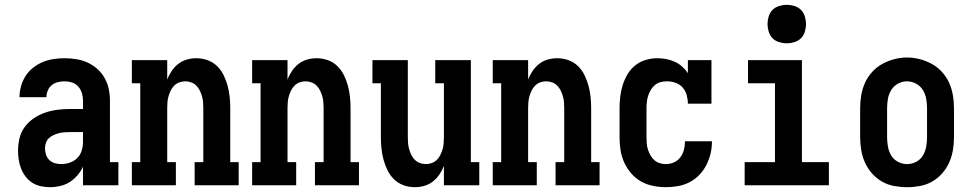

<svg xmlns="http://www.w3.org/2000/svg" viewBox="-20 -770 4040 798"><path d="M188 8Q169 8 150 4Q131 0 115 -10Q99 -20 87 -35.5Q75 -51 68 -68.5Q61 -86 58 -105Q55 -124 55 -143Q55 -169 61 -195Q67 -221 82.5 -242Q98 -263 120 -278Q142 -293 166.5 -301.5Q191 -310 217 -313.5Q243 -317 269 -317H325V-351Q325 -367 320.5 -382.5Q316 -398 305.5 -410Q295 -422 279.5 -427Q264 -432 248 -432Q234 -432 220 -428.5Q206 -425 195 -416Q184 -407 178.5 -393.5Q173 -380 173 -366H61Q61 -389 67.5 -412Q74 -435 86.5 -454.5Q99 -474 117.5 -488.5Q136 -503 157.5 -512Q179 -521 202 -524.5Q225 -528 248 -528Q273 -528 297.5 -524Q322 -520 344 -510Q366 -500 384.5 -483.5Q403 -467 415 -445.5Q427 -424 432 -400Q437 -376 437 -351V-96H472V0H325V-77Q316 -58 302 -41.5Q288 -25 270 -13.5Q252 -2 230.5 3Q209 8 188 8ZM234 -88Q252 -88 270 -94Q288 -100 301 -113Q314 -126 319.5 -144Q325 -162 325 -180V-221H269Q257 -221 245.5 -220Q234 -219 223 -216Q212 -213 201.5 -208Q191 -203 183 -195.5Q175 -188 171 -176.5Q167 -165 167 -154Q167 -141 171 -128Q175 -115 184.5 -105.5Q194 -96 207 -92Q220 -88 234 -88Z M528 0V-96H563V-424H528V-520H675V-439Q682 -458 693.5 -475Q705 -492 721 -504.5Q737 -517 756.5 -522.5Q776 -528 796 -528Q820 -528 842.5 -520Q865 -512 882 -495.5Q899 -479 909.5 -457.5Q920 -436 926 -413.5Q932 -391 934.5 -367.5Q937 -344 937 -320V-96H972V0H789V-96H825V-320Q825 -333 824 -345.5Q823 -358 819.5 -370Q816 -382 810.5 -393.5Q805 -405 796 -414Q787 -423 775 -427.5Q763 -432 750 -432Q737 -432 725 -427.5Q713 -423 704 -414Q695 -405 689.5 -393.5Q684 -382 680.5 -370Q677 -358 676 -345.5Q675 -333 675 -320V-96H711V0Z M1028 0V-96H1063V-424H1028V-520H1175V-439Q1182 -458 1193.5 -475Q1205 -492 1221 -504.5Q1237 -517 1256.5 -522.5Q1276 -528 1296 -528Q1320 -528 1342.5 -520Q1365 -512 1382 -495.5Q1399 -479 1409.5 -457.5Q1420 -436 1426 -413.5Q1432 -391 1434.5 -367.5Q1437 -344 1437 -320V-96H1472V0H1289V-96H1325V-320Q1325 -333 1324 -345.5Q1323 -358 1319.5 -370Q1316 -382 1310.5 -393.5Q1305 -405 1296 -414Q1287 -423 1275 -427.5Q1263 -432 1250 -432Q1237 -432 1225 -427.5Q1213 -423 1204 -414Q1195 -405 1189.5 -393.5Q1184 -382 1180.5 -370Q1177 -358 1176 -345.5Q1175 -333 1175 -320V-96H1211V0Z M1704 8Q1680 8 1657.5 0Q1635 -8 1618 -24.5Q1601 -41 1590.5 -62.5Q1580 -84 1574 -106.5Q1568 -129 1565.5 -152.5Q1563 -176 1563 -200V-424H1528V-520H1675V-200Q1675 -187 1676 -174.5Q1677 -162 1680.5 -150Q1684 -138 1689.5 -126.5Q1695 -115 1704 -106Q1713 -97 1725 -92.5Q1737 -88 1750 -88Q1763 -88 1775 -92.5Q1787 -97 1796 -106Q1805 -115 1810.5 -126.5Q1816 -138 1819.5 -150Q1823 -162 1824 -174.5Q1825 -187 1825 -200V-424H1789V-520H1937V-96H1972V0H1825V-81Q1818 -62 1806.5 -45Q1795 -28 1779 -15.5Q1763 -3 1743.5 2.5Q1724 8 1704 8Z M2028 0V-96H2063V-424H2028V-520H2175V-439Q2182 -458 2193.5 -475Q2205 -492 2221 -504.5Q2237 -517 2256.5 -522.5Q2276 -528 2296 -528Q2320 -528 2342.5 -520Q2365 -512 2382 -495.5Q2399 -479 2409.5 -457.5Q2420 -436 2426 -413.5Q2432 -391 2434.5 -367.5Q2437 -344 2437 -320V-96H2472V0H2289V-96H2325V-320Q2325 -333 2324 -345.5Q2323 -358 2319.5 -370Q2316 -382 2310.5 -393.5Q2305 -405 2296 -414Q2287 -423 2275 -427.5Q2263 -432 2250 -432Q2237 -432 2225 -427.5Q2213 -423 2204 -414Q2195 -405 2189.5 -393.5Q2184 -382 2180.5 -370Q2177 -358 2176 -345.5Q2175 -333 2175 -320V-96H2211V0Z M2747 8Q2721 8 2694 2.5Q2667 -3 2644 -16Q2621 -29 2603 -50Q2585 -71 2574 -95.5Q2563 -120 2559 -146.5Q2555 -173 2555 -200V-320Q2555 -345 2558 -369.5Q2561 -394 2568.5 -417.5Q2576 -441 2588.5 -462Q2601 -483 2620.5 -498.5Q2640 -514 2664 -521Q2688 -528 2712 -528Q2731 -528 2749 -524.5Q2767 -521 2784 -513.5Q2801 -506 2815 -493.5Q2829 -481 2839 -466V-520H2937V-339H2839Q2839 -357 2834 -375Q2829 -393 2817 -406.5Q2805 -420 2787.5 -426Q2770 -432 2752 -432Q2738 -432 2725 -428.5Q2712 -425 2702 -416.5Q2692 -408 2685 -396.5Q2678 -385 2674 -372.5Q2670 -360 2668.5 -346.5Q2667 -333 2667 -320V-200Q2667 -187 2668 -174Q2669 -161 2673 -148.5Q2677 -136 2683.5 -124.5Q2690 -113 2699.5 -104.5Q2709 -96 2721.5 -92Q2734 -88 2747 -88Q2765 -88 2781 -95Q2797 -102 2807.5 -116Q2818 -130 2822.5 -147Q2827 -164 2827 -182Q2827 -182 2827 -182Q2827 -182 2827 -183H2939Q2939 -182 2939 -181.5Q2939 -181 2939 -181Q2939 -155 2933 -130.5Q2927 -106 2915.5 -83.5Q2904 -61 2886 -42.5Q2868 -24 2845.5 -12.5Q2823 -1 2798 3.5Q2773 8 2747 8Z M3075 0V-96H3201V-424H3089V-520H3313V-96H3425V0ZM3250 -590Q3234 -590 3218 -595Q3202 -600 3191 -611Q3180 -622 3175 -638Q3170 -654 3170 -670Q3170 -686 3175 -702Q3180 -718 3191 -729Q3202 -740 3218 -745Q3234 -750 3250 -750Q3266 -750 3282 -745Q3298 -740 3309 -729Q3320 -718 3325 -702Q3330 -686 3330 -670Q3330 -654 3325 -638Q3320 -622 3309 -611Q3298 -600 3282 -595Q3266 -590 3250 -590Z M3750 8Q3723 8 3696 3Q3669 -2 3645.5 -15.5Q3622 -29 3604 -49.5Q3586 -70 3575 -94.5Q3564 -119 3559.5 -146Q3555 -173 3555 -200V-320Q3555 -347 3559.5 -374Q3564 -401 3575 -425.5Q3586 -450 3604.5 -470.5Q3623 -491 3646.5 -504Q3670 -517 3696.5 -524Q3723 -531 3750 -531Q3777 -531 3803.5 -524Q3830 -517 3853.5 -504Q3877 -491 3895.5 -470.5Q3914 -450 3925 -425.5Q3936 -401 3940.5 -374Q3945 -347 3945 -320V-200Q3945 -173 3940.5 -146Q3936 -119 3925 -94.5Q3914 -70 3896 -49.5Q3878 -29 3854.5 -15.5Q3831 -2 3804 3Q3777 8 3750 8ZM3750 -88Q3770 -88 3788 -97.5Q3806 -107 3816 -124Q3826 -141 3829.5 -160.5Q3833 -180 3833 -200V-320Q3833 -340 3829.5 -359.5Q3826 -379 3815.5 -396Q3805 -413 3787 -422.5Q3769 -432 3749 -432Q3729 -432 3711.5 -422Q3694 -412 3684 -395.5Q3674 -379 3670.5 -359.5Q3667 -340 3667 -320V-200Q3667 -180 3670.5 -160.5Q3674 -141 3684 -124Q3694 -107 3712 -97.5Q3730 -88 3750 -88Z"/></svg>

Font: Iosevka Gothic
Style: Bold
Weight: 700
Monospace: yes
Designer: Belleve Invis
Foundry: Belleve Invis
Version: Version 15.5.1; ttfautohint (v1.8.4)